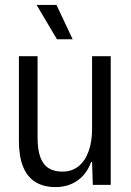

<svg xmlns="http://www.w3.org/2000/svg" viewBox="-20 -753 534 782"><path d="M206 9Q158 9 124.5 -11.5Q91 -32 74 -74Q57 -116 57 -179V-524H133V-193Q133 -144 144 -113.5Q155 -83 177.5 -68.5Q200 -54 234 -54Q273 -54 300 -76Q327 -98 341 -137Q355 -176 355 -228V-524H431V0H358L355 -93H351Q334 -45 296 -18Q258 9 206 9ZM212 -593 129 -733H210L276 -593Z"/></svg>

Font: Mona Sans SemiCondensed
Style: Regular
Weight: 400
Width: 4
Designer: Deni Anggara
Foundry: GitHub
Version: Version 2.000